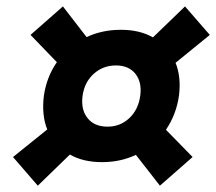

<svg xmlns="http://www.w3.org/2000/svg" viewBox="-20 -632 681 605"><path d="M360.8 -538.1Q420.4 -538.1 461.9 -514.2L563 -611.8L641.1 -522L533.2 -434.1Q551.3 -389.6 543.9 -330.1Q535.2 -270.5 502.9 -223.1L586.9 -137.2L483.9 -46.9L408.2 -144Q359.4 -121.1 301.8 -121.1Q241.7 -121.1 200.2 -145L99.1 -46.9L21 -137.2L128.9 -224.1Q110.8 -268.6 118.2 -330.1Q127 -390.1 159.2 -436L76.2 -522L178.2 -611.8L252.9 -515.1Q301.8 -538.1 360.8 -538.1ZM240.2 -330.1Q234.4 -286.6 255.9 -259.8Q277.3 -232.9 318.8 -232.9Q358.9 -232.9 387.5 -259.8Q416 -286.6 421.9 -330.1Q427.7 -373 406.7 -399.4Q385.7 -425.8 345.2 -425.8Q304.7 -425.8 275.4 -399.4Q246.1 -373 240.2 -330.1Z"/></svg>

Font: Human Sans Bold
Style: Italic
Weight: 700
Italic angle: -8°
Designer: Tim Radville
Foundry: Continuum
Version: Version 1.000;FEAKit 1.0